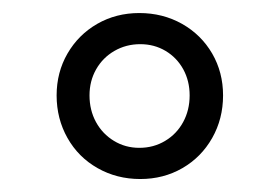

<svg xmlns="http://www.w3.org/2000/svg" viewBox="-20 -723 425 293"><path d="M194.1 -449.8Q158.3 -449.8 129 -466.4Q99.6 -483 83 -512.4Q66.4 -541.8 66.4 -577.4Q66.4 -612.6 83 -641.3Q99.6 -670 128.4 -686.6Q157.2 -703.1 192.6 -703.1Q228.4 -703.1 257.8 -686.6Q287.1 -670 303.8 -641.3Q320.4 -612.6 320.4 -577.4Q320.4 -541.7 303.8 -512.4Q287.1 -483 258.3 -466.4Q229.5 -449.8 194.1 -449.8ZM192.6 -497.4Q214.4 -497.4 232 -508Q249.6 -518.5 259.5 -536.7Q269.4 -554.9 269.4 -577.4Q269.4 -599.4 259.7 -617.2Q249.9 -635 232.7 -645.3Q215.4 -655.6 194.1 -655.6Q172.4 -655.6 154.6 -645.3Q136.8 -635 126.7 -617.2Q116.6 -599.4 116.6 -577.4Q116.6 -554.9 126.5 -536.7Q136.5 -518.5 153.9 -508Q171.3 -497.4 192.6 -497.4Z"/></svg>

Font: DavidDev Light
Style: Regular
Weight: 300
Designer: David.dev
Foundry: David.dev
Version: Version 1.001;FEAKit 1.0